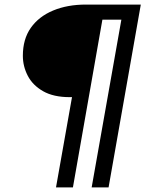

<svg xmlns="http://www.w3.org/2000/svg" viewBox="-20 -720 636 840"><path d="M225 100 295 -295H285Q214 -295 168.5 -321Q123 -347 101.5 -388.5Q80 -430 80 -476Q80 -549 115 -598.5Q150 -648 212.5 -674Q275 -700 356 -700H596L455 100H381L511 -634H428L299 100Z"/></svg>

Font: DM Sans 18pt
Style: Italic
Weight: 400
Italic angle: -10°
Designer: Colophon Foundry, Jonny Pinhorn
Foundry: Colophon Foundry
Version: Version 4.004;gftools[0.9.30]